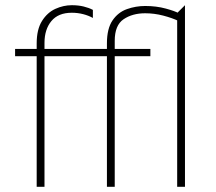

<svg xmlns="http://www.w3.org/2000/svg" viewBox="-20 -718 830 738"><path d="M661 -668 691 -698V0H661ZM337 -680V-649Q321 -658 300 -663.5Q279 -669 256 -669Q204 -669 177.5 -637Q151 -605 151 -553V0H121V-551Q121 -605 141.5 -637.5Q162 -670 193 -684Q224 -698 256 -698Q281 -698 301.5 -693Q322 -688 337 -680ZM667 -667V-637Q642 -649 607.5 -658Q573 -667 538 -667Q489 -667 455 -644Q421 -621 421 -561V0H391V-551Q391 -608 412.5 -639.5Q434 -671 468 -683Q502 -695 538 -695Q581 -695 617.5 -685Q654 -675 667 -667ZM38 -502V-530H558V-502Z"/></svg>

Font: Roundo Variable
Style: Regular
Weight: 200
Designer: Shiva Nallaperumal
Foundry: Indian Type Foundry
Version: Version 2.000